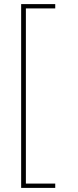

<svg xmlns="http://www.w3.org/2000/svg" viewBox="-20 -766 378 935"><path d="M249 149V128H106V-725H249V-746H83V149Z"/></svg>

Font: Josefin Slab Thin ExtraLight
Style: Regular
Weight: 250
Version: Version 2.000